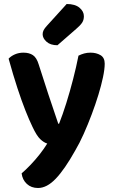

<svg xmlns="http://www.w3.org/2000/svg" viewBox="-20 -750 570 959"><path d="M142 -117Q126 -150 107 -198Q88 -246 67 -310Q46 -374 23 -457Q35 -470 54.5 -478.5Q74 -487 97 -487Q126 -487 144.5 -474.5Q163 -462 173 -429Q197 -354 221 -280.5Q245 -207 271 -132H275Q293 -177 311 -234.5Q329 -292 345 -354Q361 -416 372 -472Q386 -479 400.5 -483Q415 -487 432 -487Q461 -487 482 -474.5Q503 -462 503 -432Q503 -405 494.5 -364.5Q486 -324 471.5 -276.5Q457 -229 438 -178.5Q419 -128 398 -81Q377 -34 355 3Q303 96 258.5 142.5Q214 189 170 189Q136 189 114 168.5Q92 148 88 116Q109 98 132.5 73.5Q156 49 178 21Q200 -7 216 -33Q199 -38 181 -55Q163 -72 142 -117ZM214 -621 313 -730Q355 -730 377 -711.5Q399 -693 399 -669Q399 -650 390 -636.5Q381 -623 361 -606L267 -524Q232 -524 212.5 -541.5Q193 -559 193 -579Q193 -590 198 -599.5Q203 -609 214 -621Z"/></svg>

Font: BalooTamma2Bold
Style: Bold
Weight: 700
Designer: Divya Kowshik, Shuchita Grover and Ek Type
Foundry: Ek Type
Version: Version 1.700